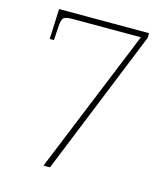

<svg xmlns="http://www.w3.org/2000/svg" viewBox="-107 -799 774 883"><g transform="rotate(15 279.5 -357.0)"><path d="M182 0 462 -686H133Q106 -686 95.5 -678Q85 -670 83 -633L79 -570H59L65 -714H493V-692L213 0Z"/></g></svg>

Font: Noto Serif Lao Thin
Style: Regular
Weight: 250
Designer: Monotype Design Team
Foundry: Monotype Imaging Inc.
Version: Version 2.003